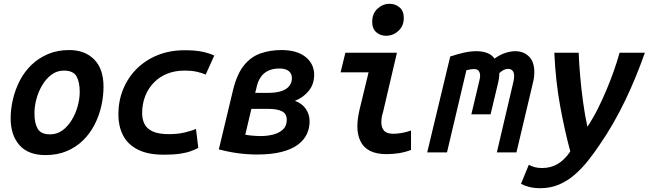

<svg xmlns="http://www.w3.org/2000/svg" viewBox="-20 -801 3409 1009"><path d="M219 14Q128 14 82 -38.5Q36 -91 36 -179Q36 -230 48.5 -281.5Q61 -333 85 -379Q109 -425 146 -460.5Q183 -496 232.5 -517Q282 -538 344 -538Q426 -538 475 -488.5Q524 -439 524 -345Q524 -294 512 -242Q500 -190 476 -144Q452 -98 415.5 -62.5Q379 -27 330 -6.5Q281 14 219 14ZM243 -95Q280 -95 308.5 -116Q337 -137 357.5 -171Q378 -205 388.5 -244Q399 -283 399 -318Q399 -370 382 -400Q365 -430 316 -430Q279 -430 250.5 -408.5Q222 -387 202 -353.5Q182 -320 171.5 -281Q161 -242 161 -206Q161 -154 178 -124.5Q195 -95 243 -95Z M841 12Q755 12 702 -16Q649 -44 625.5 -92Q602 -140 602 -199Q602 -270 627 -331.5Q652 -393 698 -439Q744 -485 808 -511Q872 -537 951 -537Q1006 -537 1042 -529.5Q1078 -522 1106 -509L1061 -409Q1044 -417 1016 -423.5Q988 -430 949 -430Q900 -430 859.5 -414Q819 -398 789.5 -368Q760 -338 743.5 -297Q727 -256 727 -205Q727 -175 739 -150Q751 -125 782 -110.5Q813 -96 869 -96Q915 -96 953.5 -105.5Q992 -115 1010 -124L1022 -24Q1006 -15 982.5 -6.5Q959 2 925 7Q891 12 841 12Z M1331 11Q1283 11 1233 4.5Q1183 -2 1130 -16L1204 -325Q1225 -412 1262 -457.5Q1299 -503 1349.5 -520.5Q1400 -538 1459 -538Q1541 -538 1586 -501.5Q1631 -465 1631 -408Q1631 -359 1603 -324Q1575 -289 1530 -271Q1567 -258 1587 -229Q1607 -200 1607 -164Q1607 -127 1592 -95.5Q1577 -64 1544.5 -40Q1512 -16 1459 -2.5Q1406 11 1331 11ZM1352 -86Q1385 -86 1416 -94Q1447 -102 1467 -120.5Q1487 -139 1487 -172Q1487 -203 1462 -216Q1437 -229 1387 -229H1301L1269 -93Q1285 -90 1308 -88Q1331 -86 1352 -86ZM1321 -313H1390Q1432 -313 1459.5 -322.5Q1487 -332 1500.5 -349.5Q1514 -367 1514 -390Q1514 -414 1497.5 -427.5Q1481 -441 1449 -441Q1415 -441 1390 -429.5Q1365 -418 1349 -394Q1333 -370 1326 -332Z M2011 9Q1958 9 1924 -8.5Q1890 -26 1874 -59.5Q1858 -93 1858 -137Q1858 -157 1861 -179.5Q1864 -202 1870 -227L1917 -421H1770L1795 -524H2066L1993 -212Q1988 -197 1986 -183.5Q1984 -170 1984 -159Q1984 -130 1998.5 -114Q2013 -98 2047 -98Q2066 -98 2090 -102Q2114 -106 2140 -115V-13Q2108 -1 2076.5 4Q2045 9 2011 9ZM2009 -613Q1979 -613 1957.5 -631.5Q1936 -650 1936 -687Q1936 -730 1964 -755.5Q1992 -781 2027 -781Q2058 -781 2080 -762Q2102 -743 2102 -706Q2102 -665 2074 -639Q2046 -613 2009 -613Z M2225 0 2346 -504Q2385 -517 2419 -524.5Q2453 -532 2484 -532Q2514 -532 2539 -523Q2564 -514 2579 -493Q2606 -513 2634.5 -522.5Q2663 -532 2688 -532Q2731 -532 2759.5 -504.5Q2788 -477 2788 -421Q2788 -408 2786 -393Q2784 -378 2780 -363L2694 0H2591L2678 -371Q2680 -379 2681 -387.5Q2682 -396 2682 -401Q2682 -420 2673.5 -429.5Q2665 -439 2649 -439Q2638 -439 2626.5 -433Q2615 -427 2604 -417Q2604 -391 2597 -363L2558 -200H2457L2497 -368Q2499 -376 2501 -385.5Q2503 -395 2503 -404Q2503 -418 2496 -428Q2489 -438 2471 -438Q2461 -438 2451 -436Q2441 -434 2431 -432L2329 0Z M2819 188Q2787 188 2761.5 181.5Q2736 175 2718 165L2759 65Q2774 73 2790 77.5Q2806 82 2829 82Q2875 82 2911 60.5Q2947 39 2977 -5Q2947 -116 2923.5 -245Q2900 -374 2893 -524H3021Q3023 -469 3029 -400.5Q3035 -332 3044.5 -262.5Q3054 -193 3067 -135Q3097 -180 3121.5 -229Q3146 -278 3167 -328Q3188 -378 3205.5 -427.5Q3223 -477 3236 -524H3369Q3346 -459 3320 -395.5Q3294 -332 3264.5 -271Q3235 -210 3201.5 -151.5Q3168 -93 3129 -37Q3101 5 3069 45Q3037 85 2999.5 117.5Q2962 150 2917.5 169Q2873 188 2819 188Z"/></svg>

Font: Ubuntu Sans Mono SemiBold
Style: Italic
Weight: 600
Italic angle: -13.5°
Monospace: yes
Designer: Dalton Maag Ltd
Foundry: Dalton Maag Ltd
Version: Version 1.006